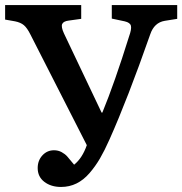

<svg xmlns="http://www.w3.org/2000/svg" viewBox="-24 -720 716 754"><path d="M215.8 14.2Q176.3 14.2 150.1 -5.9Q124 -25.9 124 -60.1Q124 -89.8 142.6 -109.9Q161.1 -129.9 188 -129.9Q204.6 -129.9 218 -122.6Q231.4 -115.2 239.5 -106.2Q247.6 -97.2 267.1 -73.2Q299.3 -99.1 316.9 -149.9L95.2 -585Q82.5 -610.4 69.8 -621.1Q57.1 -631.8 35.2 -636.2L-3.9 -643.1V-700.2H294.9V-646L246.1 -639.2Q225.1 -636.7 220.2 -625.7Q215.3 -614.7 227.1 -588.9L375 -277.8H377.9Q426.3 -395.5 482.9 -577.1Q493.2 -605.5 490.2 -618.4Q487.3 -631.3 465.8 -636.2L415 -647V-700.2H671.9V-646L623 -638.2Q581.5 -631.3 565.9 -585Q476.6 -330.1 405.8 -171.9Q386.7 -128.9 368.7 -97.9Q350.6 -66.9 327.4 -40Q304.2 -13.2 276.4 0.5Q248.5 14.2 215.8 14.2Z"/></svg>

Font: Literata Book SemiBold
Style: Regular
Weight: 600
Designer: Latin by Veronika Burian and Jose Scaglione. Greek by Irene Vlachou. Cyrillic by Vera Evstafieva
Foundry: TypeTogether
Version: Version 2.003;PS 002.003;hotconv 1.0.88;makeotf.lib2.5.64775